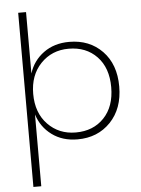

<svg xmlns="http://www.w3.org/2000/svg" viewBox="-64 -789 801 1094"><g transform="rotate(-5 336.5 -242.0)"><path d="M127 -389.2Q149.4 -460.9 210.2 -505.4Q271 -549.8 356.9 -549.8Q472.7 -549.8 545.9 -474.4Q619.1 -398.9 619.1 -272Q619.1 -145.5 545.7 -68.8Q472.2 7.8 356.9 7.8Q271 7.8 210.4 -36.9Q149.9 -81.5 127 -154.8V255.9H82V-740.2H127ZM350.1 -511.2Q253.9 -511.2 190.4 -445.1Q127 -378.9 127 -272Q127 -163.6 190.4 -97.9Q253.9 -32.2 350.1 -32.2Q450.2 -32.2 511.7 -96.7Q573.2 -161.1 573.2 -272Q573.2 -382.8 511.7 -447Q450.2 -511.2 350.1 -511.2Z"/></g></svg>

Font: SVN-Poppins ExtraLight
Style: Regular
Weight: 200
Designer: Ninad Kale (Devanagari), Jonny Pinhorn (Latin)
Foundry: Indian Type Foundry
Version: Version 3.002 2017